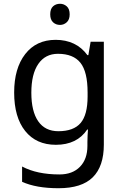

<svg xmlns="http://www.w3.org/2000/svg" viewBox="-20 -757 655 1017"><path d="M275 -546Q328 -546 370.5 -526Q413 -506 443 -465H448L460 -536H530V9Q530 124 471.5 182Q413 240 290 240Q172 240 97 206V125Q176 167 295 167Q364 167 403.5 126.5Q443 86 443 16V-5Q443 -17 444 -39.5Q445 -62 446 -71H442Q388 10 276 10Q172 10 113.5 -63Q55 -136 55 -267Q55 -395 113.5 -470.5Q172 -546 275 -546ZM287 -472Q220 -472 183 -418.5Q146 -365 146 -266Q146 -167 182.5 -114.5Q219 -62 289 -62Q370 -62 407 -105.5Q444 -149 444 -246V-267Q444 -377 406 -424.5Q368 -472 287 -472ZM298 -737Q318 -737 333.5 -723.5Q349 -710 349 -681Q349 -653 333.5 -639Q318 -625 298 -625Q276 -625 261 -639Q246 -653 246 -681Q246 -710 261 -723.5Q276 -737 298 -737Z"/></svg>

Font: Noto Sans Meroitic
Style: Regular
Weight: 400
Designer: Monotype Design Team
Foundry: Monotype Imaging Inc.
Version: Version 2.002; ttfautohint (v1.8.4.7-5d5b)